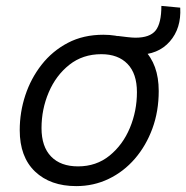

<svg xmlns="http://www.w3.org/2000/svg" viewBox="-20 -624 632 652"><path d="M331 -506Q417 -506 468 -456Q519 -406 519 -315Q519 -246 497.5 -187.5Q476 -129 438 -85Q400 -41 349 -16.5Q298 8 239 8Q151 8 99 -41.5Q47 -91 47 -182Q47 -243 66 -300.5Q85 -358 121.5 -404.5Q158 -451 210.5 -478.5Q263 -506 331 -506ZM245 -59Q307 -59 352 -95.5Q397 -132 421 -189.5Q445 -247 445 -311Q445 -374 413 -407Q381 -440 324 -440Q261 -440 215.5 -404Q170 -368 145.5 -310.5Q121 -253 121 -189Q121 -126 153.5 -92.5Q186 -59 245 -59ZM440 -496Q489 -496 508.5 -520.5Q528 -545 528 -604L592 -598Q596 -528 556.5 -483Q517 -438 447 -438H400L379 -502Q395 -500 412.5 -498Q430 -496 440 -496Z"/></svg>

Font: Livvic
Style: Italic
Weight: 400
Italic angle: -10°
Designer: Jacques Le Bailly, Baron von Fonthausen
Version: Version 1.001; ttfautohint (v1.8.2)